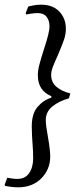

<svg xmlns="http://www.w3.org/2000/svg" viewBox="-42 -669 359 822"><path d="M154 -155Q154 -133 163 -84Q173 -28 173 1Q173 56 135 94.5Q97 133 35 133Q19 133 2 130.5Q-15 128 -20 127L-22 122L-11 92Q-7 93 7.5 95Q22 97 32 97Q66 97 83 72Q100 47 100 8Q100 -22 97 -58Q96 -72 95 -90Q94 -108 94 -128Q94 -182 118.5 -211Q143 -240 178 -251V-257Q120 -281 120 -347Q120 -367 126.5 -392Q133 -417 147 -461Q170 -530 170 -556Q170 -581 157.5 -597Q145 -613 119 -613Q106 -613 90.5 -610.5Q75 -608 70 -607L68 -613L79 -641Q83 -642 99 -645.5Q115 -649 134 -649Q184 -649 212 -619.5Q240 -590 240 -546Q240 -522 232 -499Q224 -476 205 -431Q191 -401 184 -382Q177 -363 177 -348Q177 -317 199.5 -297.5Q222 -278 259 -269L253 -248Q210 -236 182 -213Q154 -190 154 -155Z"/></svg>

Font: Alegreya SC
Style: Italic
Weight: 400
Italic angle: -7°
Designer: Juan Pablo del Peral
Foundry: Huerta Tipografica
Version: Version 2.007; ttfautohint (v1.6)